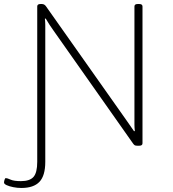

<svg xmlns="http://www.w3.org/2000/svg" viewBox="-54 -722 859 954"><path d="M52 212Q32 212 12 208Q-8 204 -21 198Q-34 192 -34 185Q-34 180 -31.5 171.5Q-29 163 -25 163Q-18 163 -1.5 170.5Q15 178 50 178Q94 178 112.5 157Q131 136 131 82V-690Q131 -702 147 -702H154Q167 -702 175 -690L571 -129Q580 -115 590.5 -101Q601 -87 612 -70L616 -71Q614 -88 614 -102.5Q614 -117 614 -138V-690Q614 -702 630 -702H638Q654 -702 654 -690V-10Q654 2 638 2H628Q620 2 616 0Q612 -2 607 -9L212 -570Q193 -596 173 -630L169 -629Q171 -612 171 -597.5Q171 -583 171 -561V82Q171 151 142 181.5Q113 212 52 212Z"/></svg>

Font: Asap Semi Expanded Thin
Style: Regular
Weight: 100
Width: 6
Designer: Pablo Cosgaya
Foundry: Omnibus-Type
Version: Version 3.001; ttfautohint (v1.8.4.7-5d5b)